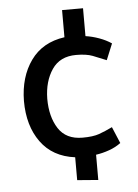

<svg xmlns="http://www.w3.org/2000/svg" viewBox="-52 -649 578 803"><g transform="rotate(-5 237.0 -247.5)"><path d="M327 -608V-491Q355 -487 384 -476.5Q413 -466 435 -451L407 -383Q376 -396 350 -406Q324 -416 281 -416Q213 -416 179.5 -366.5Q146 -317 145 -244Q145 -168 177 -118.5Q209 -69 278 -69Q322 -69 347.5 -78Q373 -87 404 -102L433 -33Q412 -17 384 -7Q356 3 328 7V113L240 106V10Q146 -2 96.5 -70.5Q47 -139 47 -243Q48 -344 97 -412.5Q146 -481 239 -494V-608Z"/></g></svg>

Font: Palanquin Medium
Style: Regular
Weight: 500
Designer: Pria Ravichandran
Version: Version 1.0.4